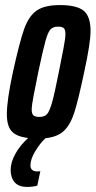

<svg xmlns="http://www.w3.org/2000/svg" viewBox="-20 -538 377 757"><path d="M337 -416Q337 -368 312 -254Q289 -145 273.5 -96Q258 -47 232.5 -22.5Q207 2 159 7Q137 28 118.5 59Q100 90 100 114Q100 138 128 138L139 137L127 194Q109 199 87 199Q54 199 38 181Q22 163 22 132Q22 102 40.5 68.5Q59 35 91 6Q46 1 26.5 -20Q7 -41 7 -88Q7 -143 31 -254Q57 -372 75 -423Q93 -474 124 -496Q155 -518 216 -518Q282 -518 309.5 -496Q337 -474 337 -416ZM238 -403Q238 -421 231.5 -427Q225 -433 209 -433Q189 -433 179 -422Q169 -411 159.5 -377.5Q150 -344 131 -254Q120 -200 112.5 -161Q105 -122 105 -106Q105 -89 112 -83Q119 -77 135 -77Q155 -77 165 -87.5Q175 -98 185 -133Q195 -168 212 -254Q223 -309 230.5 -348.5Q238 -388 238 -403Z"/></svg>

Font: Saira Ultra Condensed
Style: Bold Italic
Weight: 700
Width: 1
Italic angle: -12°
Designer: Hector Gatti with collaboration of the Omnibus-Type team
Foundry: Omnibus-Type
Version: Version 1.001; ttfautohint (v1.8)